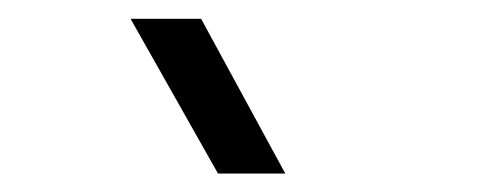

<svg xmlns="http://www.w3.org/2000/svg" viewBox="-20 -800 540 206"><path d="M120.1 -779.8H195.8L286.1 -613.8H213.9Z"/></svg>

Font: Cooper Hewitt
Style: Book
Weight: 705
Designer: Village Type and Design LLC
Foundry: Cooper Hewitt Smithsonian Design Museum
Version: 1.000